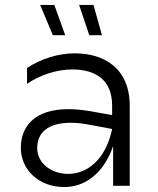

<svg xmlns="http://www.w3.org/2000/svg" viewBox="-20 -749 636 774"><path d="M436 0H503V-322C503 -474 400 -534 281 -534C215 -534 145 -512 89 -475V-411C143 -448 211 -469 271 -469C362 -469 432 -430 432 -323V-285L343 -301C311 -306 282 -309 256 -309C119 -309 64 -239 64 -153C64 -65 136 5 239 5C319 5 396 -45 436 -160ZM340 -607H391L357 -729H299ZM193 -607H243L199 -729H142ZM130 -152C130 -214 173 -254 264 -254C286 -254 309 -252 336 -247L432 -229C406 -103 329 -48 255 -48C187 -48 130 -91 130 -152Z"/></svg>

Font: Chess Sans
Style: Regular
Weight: 400
Designer: Wolf Bōese
Foundry: Wolf Bōese
Version: Version 7.223;Glyphs 3.3 (3306)